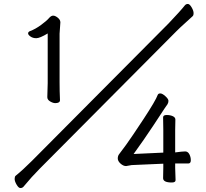

<svg xmlns="http://www.w3.org/2000/svg" viewBox="-20 -863 1040 970"><path d="M283 -357Q283 -342 259 -342Q248 -342 233.5 -350.5Q219 -359 219 -372V-373L221 -443V-694Q181 -670 163.5 -670Q146 -670 134 -678.5Q122 -687 122 -694.5Q122 -702 132 -706Q159 -716 187.5 -737Q216 -758 227 -771Q238 -784 248.5 -784Q259 -784 272 -773.5Q285 -763 285 -750L281 -693V-448Q281 -402 283 -358ZM180 -10Q141 29 98 81Q92 87 83 87Q74 87 64 70Q54 53 54 41Q54 29 59 25Q94 -3 141 -50L832 -745Q892 -808 914 -836Q920 -843 929 -843Q938 -843 948 -826Q958 -809 958 -797Q958 -785 953 -781Q935 -764 913 -744.5Q891 -725 871 -705ZM645 -29 617 -24Q603 -24 589 -36.5Q575 -49 575 -62.5Q575 -76 582.5 -85Q590 -94 617.5 -132Q645 -170 705.5 -262Q766 -354 777 -384Q780 -391 790 -391Q800 -391 815.5 -377Q831 -363 831 -353.5Q831 -344 826 -336L812 -316Q803 -302 755.5 -230Q708 -158 655 -85L805 -92V-206L804 -270Q804 -282 822 -282Q840 -282 853 -276Q866 -270 866 -259L865 -206V-93Q902 -98 915.5 -98Q929 -98 936.5 -84Q944 -70 944 -53.5Q944 -37 931 -37H865V-15L867 47Q867 59 848 59Q804 59 804 37L805 -16V-36Z"/></svg>

Font: ToneOZ-Pinyin-WenKai-Regular
Style: Regular
Weight: 400
Designer: Fontworks Inc.
Foundry: ToneOZ
Version: Version 0.240331